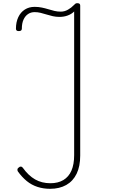

<svg xmlns="http://www.w3.org/2000/svg" viewBox="-20 -1167 716 1204"><path d="M294 17Q252 17 215 5Q178 -7 148 -31.5Q118 -56 92 -92Q88 -99 89.5 -106Q91 -113 97 -116Q104 -123 111 -122.5Q118 -122 123 -115Q158 -66 200 -42Q242 -18 296 -18Q344 -18 377.5 -38Q411 -58 428 -97Q445 -136 445 -194V-1095Q429 -1079 405 -1070Q381 -1061 353 -1061Q331 -1061 311 -1065.5Q291 -1070 272 -1076Q253 -1082 234.5 -1086.5Q216 -1091 197 -1091Q174 -1091 156 -1079Q138 -1067 127.5 -1044Q117 -1021 117 -987Q117 -981 113 -976.5Q109 -972 98 -972Q88 -972 84 -976Q80 -980 80 -987Q80 -1028 94.5 -1059Q109 -1090 135.5 -1107Q162 -1124 197 -1124Q221 -1124 242.5 -1119.5Q264 -1115 283.5 -1109Q303 -1103 321.5 -1098.5Q340 -1094 361 -1094Q385 -1094 406.5 -1106.5Q428 -1119 441 -1133Q449 -1141 453 -1144Q457 -1147 465 -1147Q474 -1147 478.5 -1143.5Q483 -1140 483 -1132V-191Q483 -124 460.5 -77.5Q438 -31 395.5 -7Q353 17 294 17Z"/></svg>

Font: Playwrite CL Thin
Style: Regular
Weight: 100
Designer: Veronika Burian, José Scaglione
Foundry: TypeTogether
Version: Version 1.002